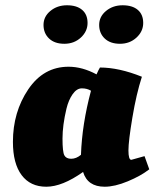

<svg xmlns="http://www.w3.org/2000/svg" viewBox="-20 -696 586 728"><path d="M224 -530Q187 -530 166 -550Q145 -570 145 -601.5Q145 -633 171 -654.5Q197 -676 234 -676Q271 -676 291.5 -658.5Q312 -641 312 -609Q312 -577 286.5 -553.5Q261 -530 224 -530ZM435 -530Q398 -530 377 -550Q356 -570 356 -601.5Q356 -633 382 -654.5Q408 -676 445 -676Q482 -676 502.5 -658.5Q523 -641 523 -609Q523 -577 497.5 -553.5Q472 -530 435 -530ZM478 -90 528 -104 546 -54Q514 -29 464.5 -8.5Q415 12 377 12Q312 12 295 -44Q216 12 155.5 12Q95 12 62 -32Q29 -76 29 -158Q29 -271 87 -357Q145 -443 240 -443Q292 -443 346 -414Q354 -432 359 -440Q431 -440 518 -405Q497 -340 482 -250.5Q467 -161 467 -125.5Q467 -90 478 -90ZM287 -109Q291 -225 325 -352Q310 -361 290.5 -361Q271 -361 255.5 -339Q240 -317 232 -284Q217 -221 217 -170.5Q217 -120 224 -107Q231 -94 250 -94Q269 -94 287 -109Z"/></svg>

Font: Oleo Script
Style: Bold
Weight: 700
Designer: Soytutype
Foundry: Soytutype
Version: Version 1.002